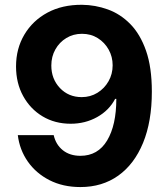

<svg xmlns="http://www.w3.org/2000/svg" viewBox="-20 -758 689 789"><path d="M310.5 10.7Q238.8 10.7 183.3 -17.6Q127.9 -45.9 94.2 -94.2Q60.5 -142.6 53.2 -202.6H200.7Q209.5 -163.6 238.3 -140.6Q267.1 -117.7 310.5 -117.7Q382.3 -117.7 420.2 -180.7Q458 -243.7 458 -351.6H453.1Q428.2 -304.2 379.2 -276.9Q330.1 -249.5 270.5 -249.5Q205.6 -249.5 155 -279.8Q104.5 -310.1 75.2 -363.3Q45.9 -416.5 45.9 -484.9Q45.9 -558.1 80.1 -615.7Q114.3 -673.3 175 -706.1Q235.8 -738.8 316.9 -738.3Q371.6 -737.8 423.1 -719.2Q474.6 -700.7 515.4 -659.2Q556.2 -617.7 580.1 -549.6Q604 -481.4 604 -381.3Q604 -258.8 567.9 -170.9Q531.7 -83 465.8 -36.1Q399.9 10.7 310.5 10.7ZM315.9 -358.9Q351.6 -358.9 380.4 -376.7Q409.2 -394.5 426 -424.1Q442.9 -453.6 442.9 -489.7Q442.9 -524.9 426.5 -554.2Q410.2 -583.5 381.8 -601.3Q353.5 -619.1 316.9 -619.1Q281.2 -619.1 252.7 -601.8Q224.1 -584.5 207.5 -554.9Q190.9 -525.4 190.9 -488.8Q190.9 -433.6 226.3 -396.2Q261.7 -358.9 315.9 -358.9Z"/></svg>

Font: Inter
Style: Bold
Weight: 700
Designer: Rasmus Andersson
Foundry: rsms
Version: Version 4.001;git-9221beed3